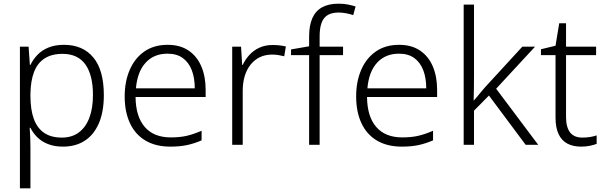

<svg xmlns="http://www.w3.org/2000/svg" viewBox="-20 -785 3280 1041"><path d="M327 -542Q429 -542 486 -473.5Q543 -405 543 -269Q543 -179 516 -116.5Q489 -54 439.5 -22Q390 10 321 10Q275 10 240 -4Q205 -18 182 -41Q159 -64 145 -92H141Q143 -67 144 -37.5Q145 -8 145 17V236H88V-532H135L142 -433H145Q159 -462 182.5 -487Q206 -512 242 -527Q278 -542 327 -542ZM319 -493Q260 -493 221.5 -468Q183 -443 164.5 -394.5Q146 -346 145 -276V-266Q145 -190 163.5 -140Q182 -90 219.5 -64.5Q257 -39 315 -39Q370 -39 407.5 -67Q445 -95 464.5 -146.5Q484 -198 484 -270Q484 -378 443 -435.5Q402 -493 319 -493Z M889 -542Q957 -542 1003 -510.5Q1049 -479 1072 -424Q1095 -369 1095 -298V-259H715Q716 -153 765 -96.5Q814 -40 906 -40Q955 -40 992 -48.5Q1029 -57 1073 -76V-24Q1034 -7 994.5 1.5Q955 10 904 10Q824 10 768.5 -23Q713 -56 684.5 -117.5Q656 -179 656 -262Q656 -343 683.5 -406.5Q711 -470 763 -506Q815 -542 889 -542ZM888 -494Q815 -494 770 -445.5Q725 -397 717 -306H1036Q1036 -362 1020 -404Q1004 -446 971.5 -470Q939 -494 888 -494Z M1458 -541Q1477 -541 1495.5 -539Q1514 -537 1530 -533L1521 -480Q1505 -484 1489 -486.5Q1473 -489 1455 -489Q1418 -489 1389 -475Q1360 -461 1339 -435Q1318 -409 1307 -373Q1296 -337 1296 -292V0H1239V-532H1287L1293 -433H1296Q1310 -463 1332.5 -487.5Q1355 -512 1386.5 -526.5Q1418 -541 1458 -541Z M1840 -486H1713V0H1656V-486H1558V-517L1656 -534V-587Q1656 -647 1673.5 -686.5Q1691 -726 1726.5 -745.5Q1762 -765 1815 -765Q1844 -765 1866.5 -760.5Q1889 -756 1908 -750L1895 -703Q1878 -709 1857 -713Q1836 -717 1816 -717Q1762 -717 1737.5 -686.5Q1713 -656 1713 -587V-532H1840Z M2144 -542Q2212 -542 2258 -510.5Q2304 -479 2327 -424Q2350 -369 2350 -298V-259H1970Q1971 -153 2020 -96.5Q2069 -40 2161 -40Q2210 -40 2247 -48.5Q2284 -57 2328 -76V-24Q2289 -7 2249.5 1.5Q2210 10 2159 10Q2079 10 2023.5 -23Q1968 -56 1939.5 -117.5Q1911 -179 1911 -262Q1911 -343 1938.5 -406.5Q1966 -470 2018 -506Q2070 -542 2144 -542ZM2143 -494Q2070 -494 2025 -445.5Q1980 -397 1972 -306H2291Q2291 -362 2275 -404Q2259 -446 2226.5 -470Q2194 -494 2143 -494Z M2550 -374Q2550 -342 2549.5 -307.5Q2549 -273 2548 -240H2549Q2558 -250 2568.5 -262.5Q2579 -275 2589.5 -288Q2600 -301 2610 -312L2812 -532H2881L2670 -304L2898 0H2830L2631 -267L2550 -185V0H2494V-760H2550Z M3138 -39Q3161 -39 3181 -42.5Q3201 -46 3215 -51V-5Q3200 1 3178 5.5Q3156 10 3131 10Q3087 10 3056 -6.5Q3025 -23 3008.5 -58Q2992 -93 2992 -148V-486H2913V-518L2992 -537L3012 -659H3049V-532H3212V-486H3049V-151Q3049 -96 3070.5 -67.5Q3092 -39 3138 -39Z"/></svg>

Font: Noto Sans Hebrew Light
Style: Regular
Weight: 300
Designer: Monotype Design Team
Foundry: Monotype Imaging Inc.
Version: Version 2.003